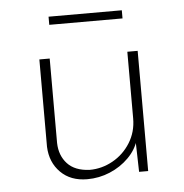

<svg xmlns="http://www.w3.org/2000/svg" viewBox="-44 -559 585 611"><g transform="rotate(-5 249.0 -254.0)"><path d="M211 9Q158 9 126 -23Q94 -55 92 -105V-384H125V-114Q126 -74 150 -48Q174 -22 221 -20Q260 -20 295 -39.5Q330 -59 351.5 -93.5Q373 -128 373 -171V-384H406V0H377L374 -119L378 -102Q369 -71 343.5 -45.5Q318 -20 283.5 -5.5Q249 9 211 9ZM133 -517H367V-491H133Z"/></g></svg>

Font: Josefin Sans Thin ExtraLight
Style: Regular
Weight: 250
Version: Version 2.001